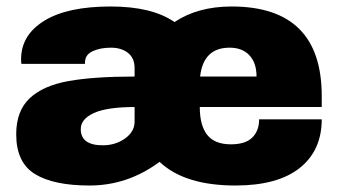

<svg xmlns="http://www.w3.org/2000/svg" viewBox="-20 -560 1040 592"><path d="M30 -146Q30 -218 71.5 -257Q113 -296 191 -310Q269 -324 395 -324V-350Q395 -381 374.5 -397Q354 -413 322 -413Q289 -413 265.5 -402Q242 -391 242 -367V-363H46Q45 -368 45 -377Q45 -452 116.5 -496Q188 -540 321 -540Q449 -540 518 -492Q590 -540 694 -540Q972 -540 972 -264V-230H596Q596 -173 619 -144Q642 -115 692 -115Q737 -115 758 -136Q779 -157 779 -192H972Q972 -96 904 -42Q836 12 706 12Q549 12 472 -61Q374 12 256 12Q145 12 87.5 -23.5Q30 -59 30 -146ZM771 -324Q771 -366 749 -389.5Q727 -413 688 -413Q607 -413 597 -324ZM395 -185V-230Q310 -230 269.5 -211.5Q229 -193 229 -162Q229 -112 297 -112Q336 -112 365.5 -133Q395 -154 395 -185Z"/></svg>

Font: Archivo Black
Style: Regular
Weight: 400
Designer: Hector Gatti
Foundry: Omnibus-Type
Version: Version 1.101; ttfautohint (v1.8)